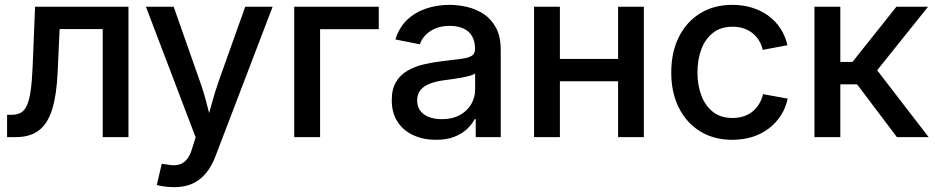

<svg xmlns="http://www.w3.org/2000/svg" viewBox="-20 -567 3868 794"><path d="M9.3 0V-92.3H28.3Q51.3 -92.3 66.7 -101.1Q82 -109.9 91.8 -132.1Q101.6 -154.3 107.2 -194.3Q112.8 -234.4 115.2 -296.9L125 -539.1H511.2V0H404.8V-446.8H226.6L218.3 -268.1Q214.4 -176.3 196.3 -116.7Q178.2 -57.1 141.8 -28.6Q105.5 0 45.9 0Z M628.4 198.2 648.9 110.4 670.9 113.3Q695.8 118.7 715.8 114.7Q735.8 110.8 750.7 94.5Q765.6 78.1 774.9 45.9L789.1 1L583.5 -539.1H698.2L805.2 -234.9Q822.8 -186 835 -137.5Q847.2 -88.9 860.8 -40.5H828.6Q842.3 -88.9 855.5 -137.7Q868.7 -186.5 885.7 -234.9L994.1 -539.1H1107.4L871.1 79.1Q855 121.1 831.3 149.7Q807.6 178.2 775.4 192.6Q743.2 207 701.2 207Q678.2 207 658.9 204.1Q639.6 201.2 628.4 198.2Z M1546.4 -539.1V-446.3H1303.7V0H1196.8V-539.1Z M1783.2 11.2Q1731.4 11.2 1689.9 -7.6Q1648.4 -26.4 1624.3 -63Q1600.1 -99.6 1600.1 -152.8Q1600.1 -198.7 1617.9 -228.3Q1635.7 -257.8 1665.5 -274.9Q1695.3 -292 1732.7 -300.8Q1770 -309.6 1809.1 -314Q1857.4 -319.8 1887 -323.7Q1916.5 -327.6 1930.4 -335.9Q1944.3 -344.2 1944.3 -363.3V-366.2Q1944.3 -396 1932.6 -416.7Q1920.9 -437.5 1897.5 -448.7Q1874 -460 1839.8 -460Q1805.2 -460 1779.8 -449Q1754.4 -438 1738.5 -420.7Q1722.7 -403.3 1716.3 -383.8L1615.2 -403.8Q1630.4 -453.1 1663.3 -484.6Q1696.3 -516.1 1741.7 -531.5Q1787.1 -546.9 1838.9 -546.9Q1875 -546.9 1912.4 -538.1Q1949.7 -529.3 1981.2 -508.3Q2012.7 -487.3 2031.7 -451.2Q2050.8 -415 2050.8 -360.4V0H1947.3V-74.2H1942.9Q1932.1 -53.2 1911.6 -33.7Q1891.1 -14.2 1859.4 -1.5Q1827.6 11.2 1783.2 11.2ZM1806.6 -74.2Q1851.1 -74.2 1881.8 -91.3Q1912.6 -108.4 1928.7 -136.2Q1944.8 -164.1 1944.8 -195.8V-263.7Q1939.5 -258.3 1923.8 -253.9Q1908.2 -249.5 1888.2 -245.8Q1868.2 -242.2 1848.6 -239.5Q1829.1 -236.8 1814.5 -234.9Q1785.2 -231 1760 -221.9Q1734.9 -212.9 1720 -196Q1705.1 -179.2 1705.1 -151.4Q1705.1 -126 1718 -108.9Q1731 -91.8 1753.9 -83Q1776.9 -74.2 1806.6 -74.2Z M2562.5 -323.2V-231H2267.6V-323.2ZM2295.4 -539.1V0H2188.5V-539.1ZM2642.6 -539.1V0H2536.1V-539.1Z M3008.3 11.2Q2932.6 11.2 2875.7 -23.7Q2818.8 -58.6 2787.4 -121.3Q2755.9 -184.1 2755.9 -267.1Q2755.9 -351.1 2787.4 -414.1Q2818.8 -477.1 2875.7 -512Q2932.6 -546.9 3008.3 -546.9Q3051.8 -546.9 3089.4 -535.4Q3127 -523.9 3157 -502.2Q3187 -480.5 3207.3 -449.5Q3227.5 -418.5 3236.3 -379.9L3134.3 -360.8Q3129.4 -382.3 3118.4 -399.9Q3107.4 -417.5 3091.6 -430.2Q3075.7 -442.9 3054.9 -449.7Q3034.2 -456.5 3009.3 -456.5Q2960.9 -456.5 2928.7 -431.4Q2896.5 -406.2 2880.4 -363.5Q2864.3 -320.8 2864.3 -267.1Q2864.3 -214.4 2880.4 -171.9Q2896.5 -129.4 2928.5 -104.2Q2960.4 -79.1 3009.3 -79.1Q3034.7 -79.1 3055.7 -86.2Q3076.7 -93.3 3092.5 -106.2Q3108.4 -119.1 3119.4 -137.5Q3130.4 -155.8 3135.7 -177.7L3237.3 -159.2Q3229 -119.6 3208.5 -88.4Q3188 -57.1 3158 -34.7Q3127.9 -12.2 3090.1 -0.5Q3052.2 11.2 3008.3 11.2Z M3348.1 0V-539.1H3455.1V-311H3505.4L3687 -539.1H3817.9L3607.4 -276.4L3820.3 0H3689L3524.4 -218.3H3455.1V0Z"/></svg>

Font: Inter 18pt Medium
Style: Regular
Weight: 500
Designer: Rasmus Andersson
Foundry: rsms
Version: Version 4.001;git-66647c0bb